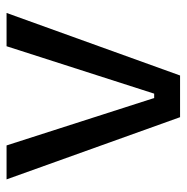

<svg xmlns="http://www.w3.org/2000/svg" viewBox="-12 -544 556 571"><g transform="rotate(-90 265.5 -258.0)"><path d="M203 0 18 -516H119L260 -77H273L414 -516H513L327 0Z"/></g></svg>

Font: Bricolage Grotesque 24pt
Style: Regular
Weight: 400
Designer: Mathieu Triay
Foundry: Atelier Triay
Version: Version 1.001;gftools[0.9.33.dev8+g029e19f]